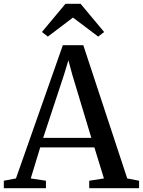

<svg xmlns="http://www.w3.org/2000/svg" viewBox="-34 -985 748 1005"><path d="M49.5 -51 295 -748.5H402L632 -51L694 -39V0H433V-39L510 -51L460 -213.5H176.5L127 -51L206.5 -39V0H-14V-39ZM444 -263.5 344.5 -593.5 324 -669.5 300.5 -592 192 -263.5ZM216.5 -793.5 185.5 -817.5 308.5 -965H388L511 -817.5L480 -793.5L348 -893Z"/></svg>

Font: Merriweather 60pt
Style: Regular
Weight: 400
Version: Version 2.100